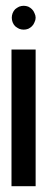

<svg xmlns="http://www.w3.org/2000/svg" viewBox="-20 -640 160 660"><path d="M19.5 0V-469.7H102.5V0ZM77.1 -541Q69.3 -538.1 61.5 -538.1Q53.7 -538.1 45.9 -541Q38.1 -544.9 32.2 -549.8Q26.4 -555.7 23.4 -563.5Q20.5 -571.3 20.5 -579.1Q20.5 -586.9 23.4 -594.7Q26.4 -602.5 32.2 -608.4Q38.1 -613.3 45.9 -617.2Q53.7 -620.1 61.5 -620.1Q69.3 -620.1 77.1 -617.2Q85 -613.3 89.8 -608.4Q95.7 -602.5 98.6 -594.7Q102.5 -586.9 102.5 -579.1Q102.5 -571.3 98.6 -563.5Q95.7 -555.7 89.8 -549.8Q85 -544.9 77.1 -541Z"/></svg>

Font: mr_KirucoupageG
Style: Regular
Weight: 400
Designer: Jan Henkel
Version: Version 1.00 May 25, 2020, initial release